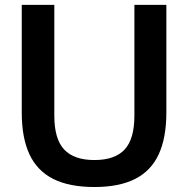

<svg xmlns="http://www.w3.org/2000/svg" viewBox="-20 -760 774 790"><path d="M368.5 9.5Q265 9.5 199 -23.8Q133 -57 101.2 -125Q69.5 -193 69.5 -297V-740H203.5V-284Q203.5 -188 244 -144.8Q284.5 -101.5 368.5 -101.5Q452.5 -101.5 492.8 -144.8Q533 -188 533 -284V-740H664.5V-297Q664.5 -193 633 -125Q601.5 -57 536 -23.8Q470.5 9.5 368.5 9.5Z"/></svg>

Font: Encode Sans SC SemiBold
Style: Regular
Weight: 600
Version: Version 3.002